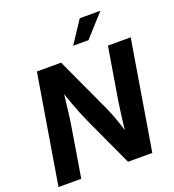

<svg xmlns="http://www.w3.org/2000/svg" viewBox="-165 -1077 1094 1204"><g transform="rotate(-20 382.0 -474.5)"><path d="M17.6 0 138.2 -727.5H299.8L470.2 -357.9Q481 -334.5 493.2 -303Q505.4 -271.5 518.1 -233.2Q530.8 -194.8 542 -149.9L524.9 -137.2Q528.3 -175.3 533.4 -220Q538.6 -264.6 544.2 -306.2Q549.8 -347.7 553.7 -374.5L612.3 -727.5H764.2L643.6 0H481.4L327.1 -335Q313 -366.2 299.1 -400.9Q285.2 -435.5 269.5 -479Q253.9 -522.5 234.9 -578.6L255.4 -584Q249.5 -529.8 243.9 -481.9Q238.3 -434.1 233.4 -396.5Q228.5 -358.9 224.6 -335.4L169.4 0ZM407.2 -801.3 504.9 -949.2H642.6L509.3 -801.3Z"/></g></svg>

Font: Inter 20pt
Style: Bold Italic
Weight: 700
Italic angle: -9.3988°
Version: Version 4.001;git-66647c0bb